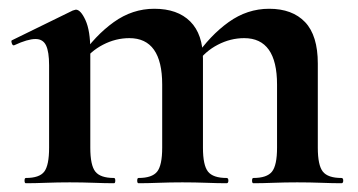

<svg xmlns="http://www.w3.org/2000/svg" viewBox="-20 -418 817 438"><path d="M558 0Q555 0 555 -6Q555 -12 558 -12Q589 -12 600.5 -26.5Q612 -41 612 -81V-225Q612 -331 537 -331Q506 -331 477 -316Q448 -301 430 -275L425 -287Q459 -337 501.5 -367.5Q544 -398 594 -398Q647 -398 676 -367.5Q705 -337 705 -273V-81Q705 -41 716.5 -26.5Q728 -12 759 -12Q763 -12 763 -6Q763 0 759 0Q739 0 713 -1Q687 -2 658 -2Q630 -2 604 -1Q578 0 558 0ZM296 0Q293 0 293 -6Q293 -12 296 -12Q327 -12 338.5 -26.5Q350 -41 350 -81V-225Q350 -331 275 -331Q244 -331 215 -316Q186 -301 168 -275L163 -287Q197 -337 239.5 -367.5Q282 -398 332 -398Q385 -398 414 -369Q443 -340 443 -284V-81Q443 -41 454.5 -26.5Q466 -12 497 -12Q501 -12 501 -6Q501 0 497 0Q477 0 451 -1Q425 -2 396 -2Q368 -2 342 -1Q316 0 296 0ZM39 0Q36 0 36 -6Q36 -12 39 -12Q70 -12 81 -26.5Q92 -41 92 -81V-269Q92 -300 85 -314.5Q78 -329 61 -329Q52 -329 40 -325.5Q28 -322 13 -315Q9 -313 7 -319Q5 -325 7 -326L146 -394Q152 -396 153 -396Q164 -396 175 -372Q186 -348 186 -303V-81Q186 -41 197.5 -26.5Q209 -12 240 -12Q243 -12 243 -6Q243 0 240 0Q220 0 194 -1Q168 -2 139 -2Q111 -2 85 -1Q59 0 39 0Z"/></svg>

Font: Cormorant
Style: Bold
Weight: 700
Designer: Christian Thalmann (Catharsis Fonts)
Foundry: Catharsis Fonts
Version: Version 4.000